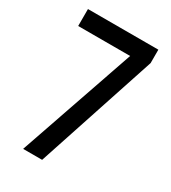

<svg xmlns="http://www.w3.org/2000/svg" viewBox="-176 -855 794 893"><g transform="rotate(30 220.5 -408.0)"><path d="M93 -51 308 -674H29V-765H407V-693L195 -51Z"/></g></svg>

Font: Noto Sans Tamil UI ExtraCondensed Medium
Style: Regular
Weight: 500
Width: 2
Designer: Jelle Bosma - Monotype Design Team
Foundry: Monotype Imaging Inc.
Version: Version 2.004; ttfautohint (v1.8.4.7-5d5b)